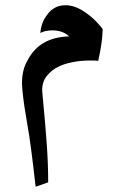

<svg xmlns="http://www.w3.org/2000/svg" viewBox="-20 -353 465 733"><path d="M355 -121Q345 -122 323 -122Q286 -122 254 -115Q193 -103 163 -68Q141 -45 141 -9L142 5Q153 119 158.5 197Q164 275 164 343L116 360Q97 190 85 126Q71 47 66 -4Q64 -26 64 -36Q64 -87 85 -122Q130 -211 244 -214Q220 -237 180 -237Q152 -237 134 -227Q137 -267 159 -295Q185 -333 230 -333Q267 -333 305 -306Q329 -290 347.5 -270.5Q366 -251 372 -242Q371 -191 355 -121Z"/></svg>

Font: Mirza SemiBold
Style: Regular
Weight: 600
Designer: Arabic design by Kourosh Beigpour, Latin design by Eduardo Tunni, engineering by Lasse Fister
Version: Version 1.0010g